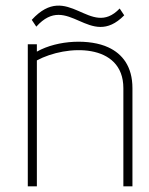

<svg xmlns="http://www.w3.org/2000/svg" viewBox="-20 -657 524 677"><path d="M447 0V-346C447 -422 412 -467 362 -490C298 -520 185 -517 110 -475V-501H78V0H110V-444C214 -500 415 -507 415 -346V0ZM402 -627C298 -518 220 -727 92 -587L108 -563C220 -688 296 -479 418 -603Z"/></svg>

Font: Advent Pro
Style: ExtraLight
Weight: 250
Designer: Andreas Kalpakidis
Foundry: Andreas Kalpakidis
Version: Version 2.002 2007